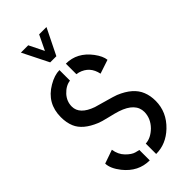

<svg xmlns="http://www.w3.org/2000/svg" viewBox="-276 -962 1032 1032"><g transform="rotate(-45 240.0 -446.5)"><path d="M119.1 -896.5H174.8L216.8 -811.5L257.8 -896.5H313.5L240.2 -748H193.4ZM17.6 -154.3 95.7 -181.6Q101.6 -140.6 127.4 -114.3Q153.3 -87.9 175.8 -82L199.2 -76.2V2.9Q113.3 2.9 54.7 -70.3Q18.6 -116.2 17.6 -154.3ZM25.4 -499Q25.4 -604.5 116.2 -657.2Q161.1 -683.6 199.2 -683.6V-603.5Q165 -599.6 134.8 -567.4Q107.4 -537.1 107.4 -498Q107.4 -438.5 193.4 -408.2Q214.8 -401.4 258.8 -389.6Q304.7 -377 323.2 -370.1Q411.1 -334 435.5 -271.5Q448.2 -240.2 448.2 -201.2Q448.2 -116.2 382.8 -53.7Q323.2 2.9 248 2.9V-76.2Q288.1 -78.1 325.2 -114.3Q362.3 -152.3 363.3 -201.2Q363.3 -269.5 268.6 -300.8Q248 -307.6 206.1 -317.4Q161.1 -328.1 145.5 -335Q62.5 -369.1 39.1 -424.8Q25.4 -457 25.4 -499ZM248 -603.5V-683.6Q333 -683.6 389.6 -608.4Q418 -570.3 420.9 -540L341.8 -513.7Q328.1 -582 263.7 -600.6Q248 -603.5 248 -603.5Z"/></g></svg>

Font: Post No Bills Jaffna SemiBold
Style: Regular
Weight: 600
Designer: Kosala Senevirathne, Siva Puranthara, Lasantha Premarathna, Tharique Azeez
Foundry: Mooniak
Version: Version 1.220 ; ttfautohint (v1.6)